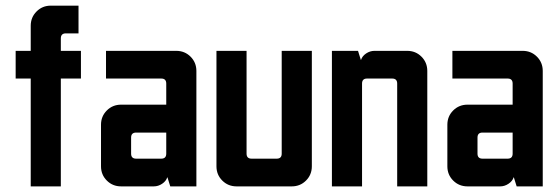

<svg xmlns="http://www.w3.org/2000/svg" viewBox="-20 -663 1986 683"><path d="M160.7 -642.9H259.3V-544.3H214.3Q196.4 -544.3 196.4 -526.4V-482.1H267.9V-383.6H196.4V0H89.3V-383.6H35.7V-482.1H89.3V-571.4Q89.3 -601.4 110 -622.1Q130.7 -642.9 160.7 -642.9Z M571.4 -191.4H464.3Q446.4 -191.4 446.4 -173.6V-116.4Q446.4 -98.6 464.3 -98.6H553.6Q571.4 -98.6 571.4 -116.4ZM357.1 -482.1H607.1Q637.1 -482.1 657.9 -461.4Q678.6 -440.7 678.6 -410.7V0H585.7L575.7 -32.1H575Q570.7 -18.6 556.8 -9.3Q542.9 0 527.1 0H410.7Q380.7 0 360 -20.7Q339.3 -41.4 339.3 -71.4V-219.3Q339.3 -249.3 360 -270Q380.7 -290.7 410.7 -290.7H571.4V-365.7Q571.4 -383.6 553.6 -383.6H357.1Z M750 -482.1H857.1V-116.4Q857.1 -98.6 875 -98.6H964.3Q982.1 -98.6 982.1 -116.4V-482.1H1089.3V-71.4Q1089.3 -41.4 1068.6 -20.7Q1047.9 0 1017.9 0H821.4Q791.4 0 770.7 -20.7Q750 -41.4 750 -71.4Z M1160.7 -482.1H1253.6L1263.6 -450H1264.3Q1268.6 -463.6 1282.5 -472.9Q1296.4 -482.1 1312.1 -482.1H1428.6Q1458.6 -482.1 1479.3 -461.4Q1500 -440.7 1500 -410.7V0H1392.9V-365.7Q1392.9 -383.6 1375 -383.6H1285.7Q1267.9 -383.6 1267.9 -365.7V0H1160.7Z M1803.6 -191.4H1696.4Q1678.6 -191.4 1678.6 -173.6V-116.4Q1678.6 -98.6 1696.4 -98.6H1785.7Q1803.6 -98.6 1803.6 -116.4ZM1589.3 -482.1H1839.3Q1869.3 -482.1 1890 -461.4Q1910.7 -440.7 1910.7 -410.7V0H1817.9L1807.9 -32.1H1807.1Q1802.9 -18.6 1788.9 -9.3Q1775 0 1759.3 0H1642.9Q1612.9 0 1592.1 -20.7Q1571.4 -41.4 1571.4 -71.4V-219.3Q1571.4 -249.3 1592.1 -270Q1612.9 -290.7 1642.9 -290.7H1803.6V-365.7Q1803.6 -383.6 1785.7 -383.6H1589.3Z"/></svg>

Font: Aire Exterior
Style: Regular
Weight: 400
Width: 4
Designer: Jayvee Enaguas (HarvettFox96)
Version: 20190503.02